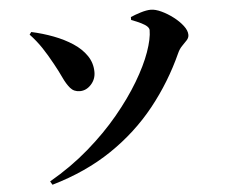

<svg xmlns="http://www.w3.org/2000/svg" viewBox="-55 -819 1110 930"><g transform="rotate(-5 500.0 -353.5)"><path d="M153 31Q259 -30 345 -104.5Q431 -179 496.5 -258Q562 -337 607 -412.5Q652 -488 674.5 -551.5Q697 -615 697 -657Q697 -666 688 -675Q679 -684 660 -693.5Q641 -703 612 -714V-728Q632 -737 661 -746Q690 -755 711 -755Q733 -755 762 -741.5Q791 -728 818.5 -707Q846 -686 864 -662.5Q882 -639 882 -618Q882 -604 871.5 -592.5Q861 -581 847.5 -567.5Q834 -554 825 -534Q764 -399 672.5 -284.5Q581 -170 455 -85Q329 0 163 48ZM335 -392Q306 -392 288.5 -412.5Q271 -433 256 -465.5Q241 -498 221 -534Q196 -580 172 -616Q148 -652 116 -686L125 -698Q180 -686 231.5 -666.5Q283 -647 324 -620Q365 -593 389 -557.5Q413 -522 413 -478Q413 -443 389.5 -417.5Q366 -392 335 -392Z"/></g></svg>

Font: Noto Serif JP ExtraLight Black
Style: Regular
Weight: 900
Version: Version 2.003-H1;hotconv 1.1.1;makeotfexe 2.6.0